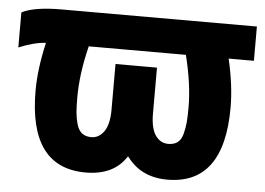

<svg xmlns="http://www.w3.org/2000/svg" viewBox="-46 -648 999 725"><g transform="rotate(5 453.0 -285.5)"><path d="M8.8 -430.7V-563.5Q55.7 -587.9 159.2 -587.9H899.4V-458H803.7Q827.1 -357.4 827.1 -274.4Q827.1 17.6 612.3 17.6Q512.7 17.6 459 -55.7H456.1Q409.2 17.6 302.7 17.6Q87.9 17.6 87.9 -273.4Q87.9 -356.4 111.3 -457Q68.4 -455.1 8.8 -430.7ZM247.1 -261.7Q247.1 -228.5 249 -205.6Q251 -182.6 257.3 -160.6Q263.7 -138.7 277.3 -127.9Q291 -117.2 312.5 -117.2Q341.8 -117.2 360.8 -144.5Q379.9 -171.9 379.9 -226.6V-400.4H537.1V-226.6Q537.1 -170.9 555.7 -144Q574.2 -117.2 604.5 -117.2Q626 -117.2 639.6 -127.4Q653.3 -137.7 659.2 -160.2Q665 -182.6 667 -204.6Q668.9 -226.6 668.9 -261.7Q668.9 -348.6 641.6 -458H273.4Q247.1 -352.5 247.1 -261.7Z"/></g></svg>

Font: Gothic A1 Black
Style: Regular
Weight: 900
Version: Version 2.50